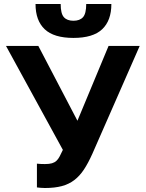

<svg xmlns="http://www.w3.org/2000/svg" viewBox="-20 -930 730 962"><path d="M205 12Q194 12 183.5 11Q173 10 165 9V-110Q173 -109 183.5 -108.5Q194 -108 205 -108Q227 -108 240.5 -112Q254 -116 263 -124.5Q272 -133 279 -146.5Q286 -160 295 -179L10 -700H172L368 -325L524 -700H680L443 -160Q422 -113 400.5 -80.5Q379 -48 352 -27.5Q325 -7 289.5 2.5Q254 12 205 12ZM348 -740Q250 -740 204 -783.5Q158 -827 158 -910H284Q284 -862 300 -844Q316 -826 348 -826Q380 -826 396 -844Q412 -862 412 -910H538Q538 -827 492 -783.5Q446 -740 348 -740Z"/></svg>

Font: Golos Text DemiBold
Style: Regular
Weight: 600
Designer: A.Korolkova, Vitaly Kuzmin
Foundry: ParaType Ltd
Version: Version 2.002